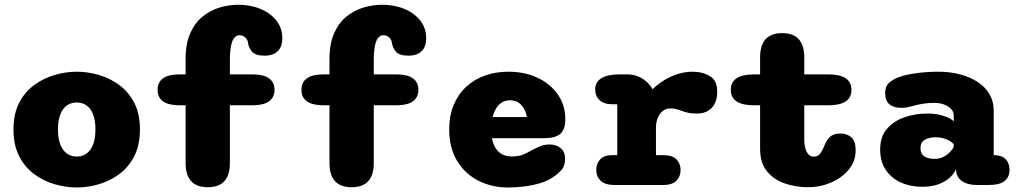

<svg xmlns="http://www.w3.org/2000/svg" viewBox="-20 -796 4373 826"><path d="M310.5 10.5Q263 10.5 215 -3.5Q167 -17.5 126.8 -47.2Q86.5 -77 62.2 -124.5Q38 -172 38 -239Q38 -306 62.2 -353.2Q86.5 -400.5 126.8 -430Q167 -459.5 215 -473.5Q263 -487.5 310.5 -487.5Q357.5 -487.5 405.5 -473.5Q453.5 -459.5 493.5 -430Q533.5 -400.5 557.8 -353.2Q582 -306 582 -239Q582 -172 557.8 -124.5Q533.5 -77 493.5 -47.2Q453.5 -17.5 405.5 -3.5Q357.5 10.5 310.5 10.5ZM310.5 -122.5Q328.5 -122.5 343 -129.8Q357.5 -137 368.2 -151.5Q379 -166 384.8 -187.8Q390.5 -209.5 390.5 -239Q390.5 -268.5 384.8 -290.2Q379 -312 368.2 -326.5Q357.5 -341 343 -348Q328.5 -355 310.5 -355Q292.5 -355 277.5 -348Q262.5 -341 251.8 -326.5Q241 -312 235.2 -290.2Q229.5 -268.5 229.5 -239Q229.5 -209.5 235.2 -187.8Q241 -166 251.8 -151.5Q262.5 -137 277.5 -129.8Q292.5 -122.5 310.5 -122.5Z M753.5 -343Q658 -343 658 -409.5Q658 -476 753.5 -476H778.5V-543.5Q778.5 -609 798.8 -653.8Q819 -698.5 852.2 -725.2Q885.5 -752 925.5 -763.8Q965.5 -775.5 1004.5 -775.5Q1058 -775.5 1101 -757.5Q1144 -739.5 1169.2 -707.2Q1194.5 -675 1194.5 -632Q1194.5 -594 1174.2 -575.2Q1154 -556.5 1119 -556.5Q1078.5 -556.5 1064.2 -573.8Q1050 -591 1047.5 -609.5Q1045.5 -626 1035 -635.2Q1024.5 -644.5 1010 -644.5Q997 -644.5 987.8 -633.2Q978.5 -622 973.8 -597.8Q969 -573.5 969 -534V-476H1065.5Q1113.5 -476 1137.2 -459Q1161 -442 1161 -409.5Q1161 -377 1137.2 -360Q1113.5 -343 1065.5 -343H969V-95Q969 9.5 874 9.5Q778.5 9.5 778.5 -95V-343Z M1372.5 -343Q1277 -343 1277 -409.5Q1277 -476 1372.5 -476H1397.5V-543.5Q1397.5 -609 1417.8 -653.8Q1438 -698.5 1471.2 -725.2Q1504.5 -752 1544.5 -763.8Q1584.5 -775.5 1623.5 -775.5Q1677 -775.5 1720 -757.5Q1763 -739.5 1788.2 -707.2Q1813.5 -675 1813.5 -632Q1813.5 -594 1793.2 -575.2Q1773 -556.5 1738 -556.5Q1697.5 -556.5 1683.2 -573.8Q1669 -591 1666.5 -609.5Q1664.5 -626 1654 -635.2Q1643.5 -644.5 1629 -644.5Q1616 -644.5 1606.8 -633.2Q1597.5 -622 1592.8 -597.8Q1588 -573.5 1588 -534V-476H1684.5Q1732.5 -476 1756.2 -459Q1780 -442 1780 -409.5Q1780 -377 1756.2 -360Q1732.5 -343 1684.5 -343H1588V-95Q1588 9.5 1493 9.5Q1397.5 9.5 1397.5 -95V-343Z M2164.5 10.5Q2095 10.5 2037.8 -18.8Q1980.5 -48 1946.5 -103.8Q1912.5 -159.5 1912.5 -239Q1912.5 -298.5 1931.8 -344.5Q1951 -390.5 1985.5 -422.5Q2020 -454.5 2066.2 -471Q2112.5 -487.5 2167 -487.5Q2238 -487.5 2293.2 -461.2Q2348.5 -435 2380.2 -389Q2412 -343 2412 -283.5Q2412 -238.5 2390.2 -220Q2368.5 -201.5 2321.5 -201.5H2096.5Q2101 -177 2111.8 -159.5Q2122.5 -142 2139.8 -132.5Q2157 -123 2180 -123Q2209.5 -123 2227.8 -130Q2246 -137 2262 -146.5Q2282.5 -158 2302.2 -166.2Q2322 -174.5 2344 -174.5Q2372.5 -174.5 2391.8 -159Q2411 -143.5 2411 -112.5Q2411 -82 2395.5 -64.8Q2380 -47.5 2357.5 -32.5Q2326 -11.5 2275.2 -0.5Q2224.5 10.5 2164.5 10.5ZM2099.5 -292.5H2246.5Q2242 -323 2223.2 -343.8Q2204.5 -364.5 2172.5 -364.5Q2154.5 -364.5 2140 -355.8Q2125.5 -347 2115.2 -331Q2105 -315 2099.5 -292.5Z M2802 -128.5H2831.5Q2873 -128.5 2890.5 -110.2Q2908 -92 2908 -64.5Q2908 -37 2890 -18.5Q2872 0 2831.5 0H2626Q2582.5 0 2563.8 -18.5Q2545 -37 2545 -64.5Q2545 -92 2562 -110.2Q2579 -128.5 2613 -128.5H2635.5V-347.5H2614Q2578.5 -347.5 2559.5 -365Q2540.5 -382.5 2540.5 -412Q2540.5 -443 2567.2 -459.5Q2594 -476 2645 -476H2678.5Q2711.5 -476 2739.2 -460.5Q2767 -445 2783.5 -418.5L2787.5 -412Q2821.5 -446 2867.2 -466.8Q2913 -487.5 2961 -487.5Q3002.5 -487.5 3034 -468.5Q3065.5 -449.5 3065.5 -402Q3065.5 -356.5 3042 -332Q3018.5 -307.5 2978.5 -307.5Q2953.5 -307.5 2937.8 -311.5Q2922 -315.5 2907.5 -321Q2896.5 -325 2886 -327.2Q2875.5 -329.5 2864 -329.5Q2844 -329.5 2830.2 -317.8Q2816.5 -306 2809.2 -287.5Q2802 -269 2802 -247.5Z M3224 -343Q3124 -343 3124 -409.5Q3124 -476 3224 -476H3250V-549Q3250 -653.5 3345 -653.5Q3440 -653.5 3440 -549V-476H3543Q3643 -476 3643 -409.5Q3643 -343 3543 -343H3440V-199Q3440 -174 3445 -156.8Q3450 -139.5 3459.2 -130.8Q3468.5 -122 3481 -122Q3501.5 -122 3512 -139.8Q3522.5 -157.5 3527.5 -171.5Q3535 -191.5 3550 -206.5Q3565 -221.5 3595.5 -221.5Q3623.5 -221.5 3642.2 -205.8Q3661 -190 3661 -148.5Q3661 -102 3631.2 -66.2Q3601.5 -30.5 3554.8 -10.5Q3508 9.5 3457 9.5Q3404.5 9.5 3357 -6.5Q3309.5 -22.5 3279.8 -58.8Q3250 -95 3250 -156V-343Z M4186.5 0Q4141 0 4117 -18Q4093 -36 4093 -67V-69.5Q4086.5 -52 4068.5 -34.2Q4050.5 -16.5 4020.5 -4.5Q3990.5 7.5 3947.5 7.5Q3896 7.5 3855 -11.2Q3814 -30 3790.2 -65.8Q3766.5 -101.5 3766.5 -153Q3766.5 -208 3796 -242Q3825.5 -276 3872 -291.8Q3918.5 -307.5 3969 -307.5Q4001 -307.5 4025 -301.5Q4049 -295.5 4063.8 -287.5Q4078.5 -279.5 4083 -273.5V-301Q4083 -311 4077 -320.2Q4071 -329.5 4060 -337Q4049 -344.5 4033.8 -349Q4018.5 -353.5 4000 -353.5Q3972.5 -353.5 3949.2 -349.5Q3926 -345.5 3907 -340Q3894.5 -336.5 3883.2 -334.2Q3872 -332 3857 -332Q3825 -332 3806.5 -347.2Q3788 -362.5 3788 -395.5Q3788 -426.5 3807.8 -442.2Q3827.5 -458 3853.5 -466.5Q3878.5 -475 3922.8 -481.2Q3967 -487.5 4018 -487.5Q4066.5 -487.5 4109.5 -476.2Q4152.5 -465 4185.2 -443.8Q4218 -422.5 4236.5 -391.5Q4255 -360.5 4255 -321V-128.5H4256.5Q4289 -128.5 4306 -111.5Q4323 -94.5 4323 -64.5Q4323 -34.5 4301.8 -17.2Q4280.5 0 4231 0ZM4083 -174.5Q4079.5 -181.5 4067.5 -188.8Q4055.5 -196 4039.2 -200.8Q4023 -205.5 4005.5 -205.5Q3978 -205.5 3959 -195Q3940 -184.5 3940 -158.5Q3940 -141.5 3948.2 -131.2Q3956.5 -121 3970.2 -116.8Q3984 -112.5 4000 -112.5Q4023 -112.5 4040 -121.8Q4057 -131 4068 -143Q4079 -155 4083 -164Z"/></svg>

Font: Sono ExtraLight Monospace ExtraBold
Style: Regular
Weight: 800
Version: Version 2.112